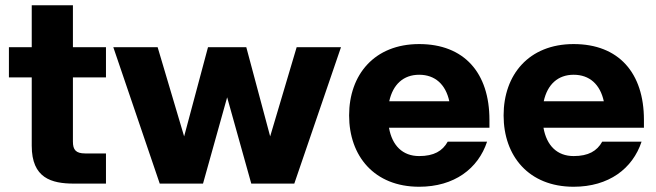

<svg xmlns="http://www.w3.org/2000/svg" viewBox="-20 -700 2502 732"><path d="M101 -680V-520H14V-405H101V-144C101 -21 176 0 262 0H384V-115H305C269 -115 258 -129 258 -160V-405H384V-520H258V-680Z M938 0H1102L1280 -520H1111L1010 -180L919 -520H773L682 -180L581 -520H412L589 0H754L846 -329Z M1578 12C1712 12 1803 -57 1837 -160H1687C1667 -124 1634 -105 1578 -105C1515 -105 1475 -145 1463 -213H1846V-243C1846 -422 1750 -532 1578 -532C1407 -532 1311 -415 1311 -260C1311 -105 1407 12 1578 12ZM1464 -314C1478 -378 1518 -415 1578 -415C1639 -415 1679 -378 1693 -314Z M2167 12C2301 12 2392 -57 2426 -160H2276C2256 -124 2223 -105 2167 -105C2104 -105 2064 -145 2052 -213H2435V-243C2435 -422 2339 -532 2167 -532C1996 -532 1900 -415 1900 -260C1900 -105 1996 12 2167 12ZM2053 -314C2067 -378 2107 -415 2167 -415C2228 -415 2268 -378 2282 -314Z"/></svg>

Font: Aspekta 750
Style: Regular
Weight: 750
Designer: Ivo Dolenc
Version: Version 2.000